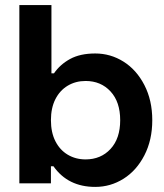

<svg xmlns="http://www.w3.org/2000/svg" viewBox="-20 -720 644 754"><path d="M182 -700V-432H192Q216 -467 255.5 -488.5Q295 -510 354 -510Q414 -510 465 -478Q516 -446 547 -386Q578 -326 578 -248Q578 -170 547 -110Q516 -50 465 -18Q414 14 354 14Q247 14 190 -67H180V0H56V-700ZM316 -402Q277 -402 246 -383.5Q215 -365 197.5 -330.5Q180 -296 180 -248Q180 -200 197.5 -165.5Q215 -131 246 -112.5Q277 -94 316 -94Q376 -94 414 -135Q452 -176 452 -248Q452 -320 414 -361Q376 -402 316 -402Z"/></svg>

Font: Space Grotesk Variable
Style: Regular
Weight: 400
Designer: Florian Karsten (Space Grotesk), Colophon Foundry (Space Mono)
Foundry: Florian Karsten
Version: Version 1.106